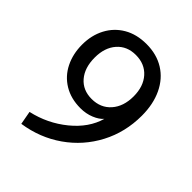

<svg xmlns="http://www.w3.org/2000/svg" viewBox="-203 -827 956 956"><g transform="rotate(45 275.0 -349.0)"><path d="M97 -59Q200 -82 280.5 -147.5Q361 -213 385 -298Q368 -278 335 -264.5Q302 -251 263 -251Q196 -251 146.5 -281Q97 -311 71 -363.5Q45 -416 45 -481Q45 -547 72.5 -599Q100 -651 150.5 -680.5Q201 -710 270 -710Q342 -710 395 -677Q448 -644 477 -583Q506 -522 506 -441Q506 -325 455 -228Q404 -131 314 -68Q224 -5 110 12ZM409 -480Q409 -550 371.5 -592Q334 -634 271 -634Q209 -634 172 -592Q135 -550 135 -480Q135 -408 171.5 -365.5Q208 -323 270 -323Q333 -323 371 -366Q409 -409 409 -480Z"/></g></svg>

Font: Sarabun
Style: Regular
Weight: 400
Designer: Suppakit Chalermlarp | Katatrad Co.,Ltd.
Foundry: Cadson Demak Co.,Ltd.
Version: Version 1.000; ttfautohint (v1.6)